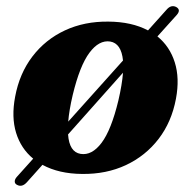

<svg xmlns="http://www.w3.org/2000/svg" viewBox="-20 -550 618 622"><path d="M35.5 49Q28 45.5 27.8 38.2Q27.5 31 34.5 23L87.5 -36Q48 -68.5 32.2 -119.5Q16.5 -170.5 29 -236.5Q43 -312 85 -367Q127 -422 190.2 -451.5Q253.5 -481 331.5 -480Q406.5 -479.5 459.5 -451.5L519.5 -518.5Q534 -535.5 550.5 -527.5Q567 -518.5 553 -502L490 -432Q530 -399.5 546.2 -348Q562.5 -296.5 550 -230Q536 -155 493.8 -100Q451.5 -45 388 -15.2Q324.5 14.5 246 13.5Q171 13 117.5 -16L67 40.5Q51.5 57.5 35.5 49ZM215.5 -242Q204 -193 201 -156L378.5 -354Q373 -409.5 337 -415.5Q301 -421 269.8 -379.2Q238.5 -337.5 215.5 -242ZM241 -51.5Q277.5 -45.5 309 -87.2Q340.5 -129 363.5 -224.5Q375.5 -276 378.5 -314.5L200.5 -114.5Q204.5 -57.5 241 -51.5Z"/></svg>

Font: Fraunces 9pt
Style: Bold Italic
Weight: 700
Italic angle: -16°
Version: Version 1.000;[b76b70a41]